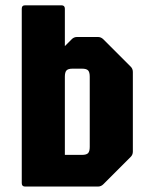

<svg xmlns="http://www.w3.org/2000/svg" viewBox="-20 -686 565 706"><path d="M72.5 0Q60 0 60 -12.5V-654Q60 -666.5 72.5 -666.5H206Q218.5 -666.5 218.5 -654V-516.5L243.5 -541.5Q251.5 -550 263.5 -550H340Q351.5 -550 360 -541.5L460 -441.5Q468.5 -433.5 468.5 -421.5V-128.5Q468.5 -116.5 460 -108.5L360 -8.5Q351.5 0 340 0ZM218.5 -116.5H281.5Q298 -116.5 304 -123Q310 -129.5 310 -146V-404Q310 -420.5 304 -427Q298 -433.5 281.5 -433.5H246.5Q230.5 -433.5 224.5 -427Q218.5 -420.5 218.5 -404Z"/></svg>

Font: Jaro
Style: Regular
Weight: 400
Designer: Agyei Archer, Celine Hurka, Mirko Velimirović
Version: Version 1.000